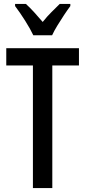

<svg xmlns="http://www.w3.org/2000/svg" viewBox="-20 -960 436 980"><path d="M247 0H148V-626H12V-714H383V-626H247ZM150 -780Q135 -812 108.5 -854Q82 -896 57 -929V-940H112Q130 -924 153 -899Q176 -874 198 -848Q222 -878 241.5 -897Q261 -916 285 -940H339V-929Q324 -909 306.5 -882.5Q289 -856 272.5 -829Q256 -802 246 -780Z"/></svg>

Font: Noto Sans Sinhala ExtraCondensed Medium
Style: Regular
Weight: 500
Width: 2
Designer: Jelle Bosma - Monotype Design Team
Foundry: Monotype Imaging Inc.
Version: Version 2.006; ttfautohint (v1.8.4.7-5d5b)